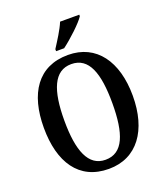

<svg xmlns="http://www.w3.org/2000/svg" viewBox="-166 -1043 1003 1165"><g transform="rotate(-20 335.0 -460.5)"><path d="M277 -784V-771H329C383 -811 463 -886 485 -921V-931H361C343 -886 305 -828 277 -784ZM335 10C519 10 622 -137 622 -358C622 -580 519 -725 336 -725C142 -725 48 -580 48 -359C48 -137 142 10 335 10ZM335 -49C224 -49 180 -163 180 -358C180 -553 224 -666 336 -666C449 -666 490 -553 490 -358C490 -163 449 -49 335 -49Z"/></g></svg>

Font: Noto Serif Tamil Condensed SemiBold
Style: Regular
Weight: 600
Width: 3
Designer: Indian Type Foundry, Tom Grace, and the Monotype Design Team
Foundry: Monotype Imaging Inc.
Version: Version 2.004